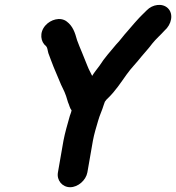

<svg xmlns="http://www.w3.org/2000/svg" viewBox="-20 -729 736 802"><path d="M273 53C306 53 339 24 345 -9L368 -141C373 -169 383 -201 390 -225C396 -247 407 -269 413 -290L418 -304C423 -311 425 -314 432 -320C462 -349 484 -383 509 -418C528 -445 551 -467 571 -493C586 -511 602 -528 616 -547C631 -566 651 -583 667 -601C697 -627 706 -671 681 -695C658 -717 617 -711 593 -686C580 -673 563 -657 551 -643L542 -633C531 -621 522 -609 511 -597C495 -580 482 -560 465 -543C442 -515 416 -487 396 -455C385 -440 374 -427 365 -412C357 -429 352 -436 345 -454L322 -511C314 -530 309 -542 302 -561C293 -594 284 -620 259 -639C232 -660 191 -647 170 -623C143 -593 150 -553 172 -537C179 -529 178 -521 182 -507C190 -484 196 -471 204 -449L228 -392C237 -368 248 -352 256 -328L264 -302C270 -289 271 -278 279 -268C277 -257 272 -248 270 -239C262 -211 251 -173 245 -141L222 -9C216 24 240 53 273 53Z"/></svg>

Font: Blanket
Style: BdObl
Weight: 700
Foundry: Cannot Into Space Fonts
Version: Version 0.9